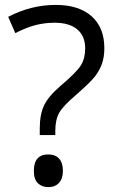

<svg xmlns="http://www.w3.org/2000/svg" viewBox="-20 -744 469 778"><path d="M141.1 -196.8V-223.1Q141.1 -280.3 158.7 -317.1Q176.3 -354 224.1 -395Q290.5 -451.2 307.9 -479.5Q325.2 -507.8 325.2 -547.9Q325.2 -597.7 293.2 -624.8Q261.2 -651.9 201.2 -651.9Q162.6 -651.9 126 -642.8Q89.4 -633.8 42 -609.9L13.2 -675.8Q105.5 -724.1 206.1 -724.1Q299.3 -724.1 351.1 -678.2Q402.8 -632.3 402.8 -548.8Q402.8 -513.2 393.3 -486.1Q383.8 -459 365.2 -434.8Q346.7 -410.6 285.2 -356.9Q235.8 -314.9 220 -287.1Q204.1 -259.3 204.1 -212.9V-196.8ZM117.2 -51.8Q117.2 -118.2 175.8 -118.2Q204.1 -118.2 219.5 -101.1Q234.9 -84 234.9 -51.8Q234.9 -20.5 219.2 -3.2Q203.6 14.2 175.8 14.2Q150.4 14.2 133.8 -1.2Q117.2 -16.6 117.2 -51.8Z"/></svg>

Font: f06041945
Style: Regular
Weight: 400
Foundry: Ascender Corporation
Version: Version 1.10